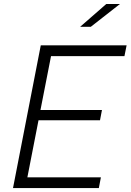

<svg xmlns="http://www.w3.org/2000/svg" viewBox="-20 -962 668 982"><path d="M46.5 0H485.5L496 -55H120L177 -347H491.5L501.5 -399.5H187L241 -675H616.5L627.5 -730H188.5ZM390 -825 523.5 -941.5H593.5L444.5 -825Z"/></svg>

Font: Monaspace Neon ExtraLight
Style: Italic
Weight: 200
Italic angle: -11°
Designer: Riley Cran & the Lettermatic Team
Foundry: Lettermatic
Version: Version 1.200 (Monaspace Neon)